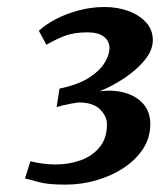

<svg xmlns="http://www.w3.org/2000/svg" viewBox="-20 -926 445 534"><path d="M162.5 -412.5Q112 -412.5 87 -419.8Q62 -427 49.5 -429.5L64.5 -477.5Q81 -473.5 98.8 -471Q116.5 -468.5 133 -468.5Q171.5 -468.5 204.2 -480.2Q237 -492 257.2 -516.8Q277.5 -541.5 277.5 -580.5Q277.5 -603 257.8 -622.2Q238 -641.5 197.5 -641Q187.5 -639.5 176.5 -637.5Q165.5 -635.5 155.2 -633Q145 -630.5 137.5 -628L145.5 -679.5Q197.5 -690.5 227.8 -710Q258 -729.5 271.2 -751.8Q284.5 -774 284.5 -792.5Q284.5 -811.5 269.2 -823.8Q254 -836 223 -836Q187 -836 162.2 -827Q137.5 -818 109 -801.5L88 -840.5Q107 -858 135.8 -873Q164.5 -888 199.5 -897.2Q234.5 -906.5 271 -906.5Q306.5 -906.5 336.8 -895.5Q367 -884.5 386 -864Q405 -843.5 405 -814.5Q405 -786 381.8 -758Q358.5 -730 324 -707.5Q289.5 -685 256.5 -672Q296 -677 328 -667.8Q360 -658.5 379 -636.5Q398 -614.5 398 -580.5Q398 -543 378 -512.2Q358 -481.5 324.2 -459.2Q290.5 -437 248.8 -424.8Q207 -412.5 162.5 -412.5Z"/></svg>

Font: Merriweather 28pt Black
Style: Italic
Weight: 900
Italic angle: -7.8°
Version: Version 2.101